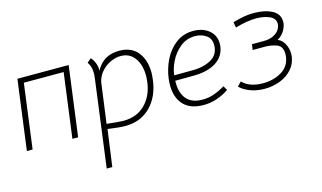

<svg xmlns="http://www.w3.org/2000/svg" viewBox="-90 -792 2225 1328"><g transform="rotate(-15 1022.5 -128.0)"><path d="M396 0H355L416 -462H131L70 0H29L95 -500H462Z M1002 -301Q1002 -285 998 -249Q983 -132 912.5 -61.5Q842 9 732 9Q691 9 607 -3L571 260H531L613 -362Q616 -385 616 -402Q616 -427 610.5 -445Q605 -463 593 -481L622 -506Q640 -486 649.5 -460Q659 -434 658 -407Q709 -505 824 -505Q911 -505 956.5 -448.5Q1002 -392 1002 -301ZM957 -247Q960 -270 960 -292Q960 -368 924.5 -417.5Q889 -467 825 -467Q787 -467 749.5 -449Q712 -431 685 -399.5Q658 -368 649 -328L610 -39Q706 -29 728 -29Q825 -29 885 -89Q945 -149 957 -247Z M1103 -182Q1103 -206 1106 -231Q1115 -300 1146 -362.5Q1177 -425 1230 -465Q1283 -505 1354 -505Q1422 -505 1466 -469Q1510 -433 1510 -373Q1510 -360 1509 -353Q1499 -281 1437 -243Q1375 -205 1276 -205L1146 -204Q1143 -120 1180.5 -74.5Q1218 -29 1295 -29Q1339 -29 1377.5 -42.5Q1416 -56 1458 -81L1476 -50Q1388 9 1294 9Q1199 9 1151 -42.5Q1103 -94 1103 -182ZM1470 -374Q1470 -420 1436.5 -443.5Q1403 -467 1356 -467Q1296 -467 1250.5 -430Q1205 -393 1179 -340.5Q1153 -288 1149 -242L1279 -243Q1362 -243 1416 -275Q1470 -307 1470 -374Z M1554 -53 1583 -82Q1633 -30 1729 -30Q1803 -30 1861 -63.5Q1919 -97 1929 -167Q1930 -174 1930 -185Q1930 -241 1891.5 -256Q1853 -271 1806 -271H1718L1724 -311H1807Q1850 -311 1878.5 -325.5Q1907 -340 1920 -361Q1933 -382 1933 -403Q1933 -440 1893 -458Q1853 -476 1797 -476Q1732 -476 1647 -451L1640 -491Q1687 -504 1719.5 -510Q1752 -516 1792 -516Q1869 -516 1921 -489Q1973 -462 1973 -406Q1973 -376 1954.5 -344Q1936 -312 1903 -294Q1934 -282 1951.5 -248.5Q1969 -215 1969 -177Q1969 -164 1968 -158Q1961 -106 1926.5 -67.5Q1892 -29 1840 -9.5Q1788 10 1731 10Q1672 10 1625.5 -8.5Q1579 -27 1554 -53Z"/></g></svg>

Font: Bellota Light
Style: Italic
Weight: 300
Italic angle: -7.5°
Designer: Kemie Guaida
Foundry: Kemie Guaida
Version: Version 4.001